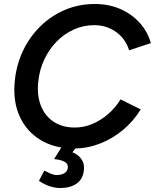

<svg xmlns="http://www.w3.org/2000/svg" viewBox="-20 -732 776 962"><path d="M351 12Q253 12 182.5 -31Q112 -74 78 -150Q44 -226 54 -326Q62 -407 95 -477Q128 -547 182 -600Q236 -653 305.5 -682.5Q375 -712 455 -712Q525 -712 582.5 -687Q640 -662 680 -617.5Q720 -573 736 -516L627 -480Q615 -519 589.5 -547Q564 -575 529 -590.5Q494 -606 453 -606Q398 -606 349.5 -584Q301 -562 263.5 -523.5Q226 -485 202 -434Q178 -383 172 -325Q164 -257 184 -204.5Q204 -152 248 -122.5Q292 -93 355 -93Q401 -93 444 -111.5Q487 -130 523 -161.5Q559 -193 584 -234L685 -184Q650 -126 597 -81.5Q544 -37 480.5 -12.5Q417 12 351 12ZM281 210Q258 210 231.5 202Q205 194 175 174L202 123Q218 131 234 138Q250 145 264 145Q289 145 304.5 134.5Q320 124 320 104Q320 87 301.5 77.5Q283 68 251 65L296 -7L365 2L343 31Q369 41 385 61.5Q401 82 401 106Q401 157 369.5 183.5Q338 210 281 210Z"/></svg>

Font: Figtree Light SemiBold
Style: Italic
Weight: 600
Italic angle: -9.5°
Version: Version 2.001;gftools[0.9.30]